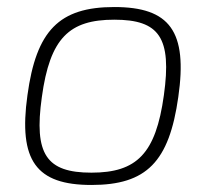

<svg xmlns="http://www.w3.org/2000/svg" viewBox="-20 -514 600 546"><path d="M305 -494C148 -494 83 -427 58 -243C32 -57 83 12 240 12C397 12 461 -54 487 -238C514 -425 463 -494 305 -494ZM305 -458C433 -458 469 -407 446 -243C423 -77 369 -23 240 -23C112 -23 76 -75 99 -238C122 -406 177 -458 305 -458Z"/></svg>

Font: Exo 2 Extra Light
Style: Italic
Weight: 250
Italic angle: -8°
Designer: Natanael Gama
Version: Version 1.001;PS 001.001;hotconv 1.0.88;makeotf.lib2.5.64775